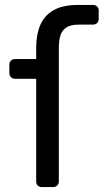

<svg xmlns="http://www.w3.org/2000/svg" viewBox="-20 -760 421 780"><path d="M150 0Q139 0 133 -6.5Q127 -13 127 -23V-440H41Q31 -440 24.5 -446.5Q18 -453 18 -463V-497Q18 -507 24.5 -513.5Q31 -520 41 -520H127V-565Q127 -619 143.5 -658Q160 -697 197.5 -718.5Q235 -740 298 -740H358Q368 -740 374.5 -733.5Q381 -727 381 -717V-683Q381 -673 374.5 -666.5Q368 -660 358 -660H300Q265 -660 247.5 -647Q230 -634 224.5 -613Q219 -592 219 -565V-23Q219 -13 212.5 -6.5Q206 0 196 0Z"/></svg>

Font: Rubik Light
Style: Regular
Weight: 400
Version: Version 2.101